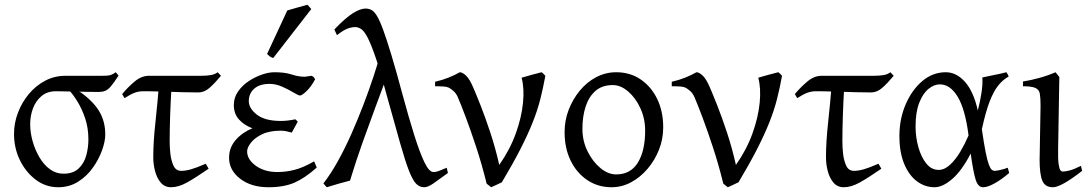

<svg xmlns="http://www.w3.org/2000/svg" viewBox="-20 -773 4586 808"><path d="M216 -389Q179 -389 155 -369Q131 -349 119 -317.5Q107 -286 107 -250Q107 -215 117.5 -178Q128 -141 146.5 -110Q165 -79 190.5 -60.5Q216 -42 247 -42Q288 -42 311 -64Q334 -86 343 -119Q352 -152 352 -186Q352 -235 338 -276Q324 -317 304.5 -348Q285 -379 268 -396Q269 -396 279 -394.5Q289 -393 301 -390.5Q313 -388 320 -384Q374 -345 398.5 -303Q423 -261 423 -207Q423 -178 409.5 -140.5Q396 -103 371 -67.5Q346 -32 309 -8.5Q272 15 225 15Q172 15 130 -17Q88 -49 63.5 -99.5Q39 -150 39 -210Q39 -255 55.5 -298.5Q72 -342 101 -377Q130 -412 169.5 -433Q209 -454 255 -454Q297 -454 330.5 -454Q364 -454 404 -454Q424 -454 433.5 -455Q443 -456 450 -459Q457 -462 467 -469L479 -455Q459 -424 446.5 -409.5Q434 -395 422.5 -390.5Q411 -386 394 -386Q376 -386 350 -386.5Q324 -387 297.5 -387.5Q271 -388 249 -388.5Q227 -389 216 -389Z M910 -454Q884 -423 862 -403.5Q840 -384 815 -384Q789 -384 748.5 -385Q708 -386 668.5 -387.5Q629 -389 603 -389H583Q563 -389 546 -382.5Q529 -376 504 -360L494 -377Q517 -405 546 -429.5Q575 -454 606 -454Q667 -454 726 -454Q785 -454 825 -454Q849 -454 867 -457Q885 -460 896 -469ZM858 -63Q803 -25 767 -5Q731 15 700 15Q673 15 656.5 -4.5Q640 -24 632.5 -53Q625 -82 625 -111Q625 -176 634 -257.5Q643 -339 650 -430L703 -427Q698 -349 696 -286.5Q694 -224 694 -176Q694 -154 697 -126Q700 -98 710 -76Q720 -54 743 -54Q761 -54 784 -60.5Q807 -67 846 -84Z M1243 -371Q1236 -371 1215.5 -383.5Q1195 -396 1168 -408Q1141 -420 1115 -420Q1072 -420 1049.5 -399.5Q1027 -379 1027 -348Q1027 -317 1061 -290.5Q1095 -264 1162 -264Q1190 -264 1223 -271L1233 -261L1208 -215Q1194 -219 1183.5 -221Q1173 -223 1161 -223Q1114 -223 1083 -208Q1052 -193 1036 -172.5Q1020 -152 1020 -136Q1020 -102 1056.5 -75.5Q1093 -49 1148 -49Q1182 -49 1218.5 -58Q1255 -67 1302 -94L1313 -68Q1264 -24 1219.5 -4.5Q1175 15 1110 15Q1037 15 990.5 -21Q944 -57 944 -109Q944 -152 972 -184Q1000 -216 1042 -233Q1006 -247 985 -271Q964 -295 964 -331Q964 -362 981.5 -387.5Q999 -413 1026 -431Q1053 -449 1082 -459Q1111 -469 1135 -469Q1179 -469 1207.5 -459.5Q1236 -450 1263 -450Q1265 -450 1276.5 -452Q1288 -454 1291 -454Q1297 -452 1300.5 -448Q1304 -444 1306 -439Q1288 -406 1269 -388.5Q1250 -371 1243 -371ZM1130 -529Q1122 -531 1117 -534.5Q1112 -538 1104 -546L1189 -729Q1205 -734 1230.5 -741Q1256 -748 1274 -753L1290 -735Z M1865 -45Q1828 -18 1804.5 -1.5Q1781 15 1765 15Q1745 15 1730.5 -0.5Q1716 -16 1700.5 -56Q1685 -96 1664 -170Q1643 -244 1610 -363Q1584 -462 1564 -521.5Q1544 -581 1529 -611Q1514 -641 1501 -650Q1488 -659 1475 -659Q1458 -659 1440 -651.5Q1422 -644 1398 -625L1387 -649Q1435 -699 1466 -718Q1497 -737 1518 -737Q1531 -737 1542.5 -731.5Q1554 -726 1566 -706.5Q1578 -687 1592.5 -647.5Q1607 -608 1627 -542Q1647 -476 1674 -375Q1700 -279 1723 -205.5Q1746 -132 1766 -90.5Q1786 -49 1804 -49Q1815 -49 1825.5 -53Q1836 -57 1860 -67ZM1453 -13Q1434 -8 1403.5 0.5Q1373 9 1355 15L1341 -1Q1372 -41 1402 -95Q1432 -149 1459 -210Q1486 -271 1509.5 -332.5Q1533 -394 1551 -448.5Q1569 -503 1580 -544Q1587 -538 1593.5 -518.5Q1600 -499 1604.5 -480.5Q1609 -462 1610 -457Q1583 -384 1557 -314Q1531 -244 1505 -171Q1479 -98 1453 -13Z M2092 -6Q2084 -2 2070 4.5Q2056 11 2047 15L2028 0Q2008 -81 1984.5 -152.5Q1961 -224 1940.5 -278.5Q1920 -333 1907 -363Q1900 -380 1888.5 -390Q1877 -400 1869 -404Q1861 -408 1847 -409Q1833 -410 1822 -410Q1811 -410 1811 -410V-429Q1842 -436 1868 -446.5Q1894 -457 1915 -469Q1926 -469 1941 -455Q1956 -441 1971 -406Q1982 -381 2002 -330.5Q2022 -280 2043.5 -215Q2065 -150 2081 -79Q2126 -143 2150.5 -211Q2175 -279 2181 -340.5Q2187 -402 2175 -446Q2198 -453 2219 -458.5Q2240 -464 2259 -469Q2263 -467 2268 -461.5Q2273 -456 2275 -454Q2266 -404 2254 -356.5Q2242 -309 2221.5 -257.5Q2201 -206 2169.5 -144.5Q2138 -83 2092 -6Z M2554 15Q2496 15 2451 -15.5Q2406 -46 2381 -98Q2356 -150 2356 -217Q2356 -266 2373 -310.5Q2390 -355 2420 -391.5Q2450 -428 2489.5 -448.5Q2529 -469 2573 -469Q2632 -469 2676.5 -438.5Q2721 -408 2746 -356Q2771 -304 2771 -237Q2771 -188 2753.5 -143.5Q2736 -99 2705.5 -63Q2675 -27 2636 -6Q2597 15 2554 15ZM2559 -415Q2514 -415 2486 -390.5Q2458 -366 2444.5 -324.5Q2431 -283 2431 -231Q2431 -180 2452.5 -136.5Q2474 -93 2506.5 -66Q2539 -39 2573 -39Q2634 -39 2664.5 -89Q2695 -139 2695 -223Q2695 -274 2675 -317.5Q2655 -361 2623.5 -388Q2592 -415 2559 -415Z M3088 -6Q3080 -2 3066 4.5Q3052 11 3043 15L3024 0Q3004 -81 2980.5 -152.5Q2957 -224 2936.5 -278.5Q2916 -333 2903 -363Q2896 -380 2884.5 -390Q2873 -400 2865 -404Q2857 -408 2843 -409Q2829 -410 2818 -410Q2807 -410 2807 -410V-429Q2838 -436 2864 -446.5Q2890 -457 2911 -469Q2922 -469 2937 -455Q2952 -441 2967 -406Q2978 -381 2998 -330.5Q3018 -280 3039.5 -215Q3061 -150 3077 -79Q3122 -143 3146.5 -211Q3171 -279 3177 -340.5Q3183 -402 3171 -446Q3194 -453 3215 -458.5Q3236 -464 3255 -469Q3259 -467 3264 -461.5Q3269 -456 3271 -454Q3262 -404 3250 -356.5Q3238 -309 3217.5 -257.5Q3197 -206 3165.5 -144.5Q3134 -83 3088 -6Z M3741 -454Q3715 -423 3693 -403.5Q3671 -384 3646 -384Q3620 -384 3579.5 -385Q3539 -386 3499.5 -387.5Q3460 -389 3434 -389H3414Q3394 -389 3377 -382.5Q3360 -376 3335 -360L3325 -377Q3348 -405 3377 -429.5Q3406 -454 3437 -454Q3498 -454 3557 -454Q3616 -454 3656 -454Q3680 -454 3698 -457Q3716 -460 3727 -469ZM3689 -63Q3634 -25 3598 -5Q3562 15 3531 15Q3504 15 3487.5 -4.5Q3471 -24 3463.5 -53Q3456 -82 3456 -111Q3456 -176 3465 -257.5Q3474 -339 3481 -430L3534 -427Q3529 -349 3527 -286.5Q3525 -224 3525 -176Q3525 -154 3528 -126Q3531 -98 3541 -76Q3551 -54 3574 -54Q3592 -54 3615 -60.5Q3638 -67 3677 -84Z M3765 -201Q3765 -272 3791 -333Q3817 -394 3861 -431.5Q3905 -469 3960 -469Q4005 -469 4041 -428.5Q4077 -388 4095 -308Q4105 -347 4110.5 -383Q4116 -419 4114 -447Q4135 -452 4164 -457.5Q4193 -463 4215 -469Q4219 -464 4221 -459.5Q4223 -455 4225 -451Q4201 -438 4181.5 -414Q4162 -390 4145 -346.5Q4128 -303 4112 -229Q4121 -167 4128 -132Q4135 -97 4141.5 -80Q4148 -63 4154 -58.5Q4160 -54 4165 -54Q4173 -54 4188.5 -57.5Q4204 -61 4221 -67Q4222 -63 4223.5 -58Q4225 -53 4227 -45Q4194 -17 4165 -1Q4136 15 4117 15Q4096 15 4086 -16.5Q4076 -48 4065 -127Q4028 -55 3987.5 -20Q3947 15 3913 15Q3873 15 3839.5 -9.5Q3806 -34 3785.5 -82.5Q3765 -131 3765 -201ZM4056 -203Q4042 -313 4010.5 -365.5Q3979 -418 3935 -418Q3911 -418 3887.5 -399Q3864 -380 3848.5 -340.5Q3833 -301 3833 -241Q3833 -195 3845 -153Q3857 -111 3878.5 -84.5Q3900 -58 3930 -58Q3955 -58 3978.5 -80Q4002 -102 4021.5 -135Q4041 -168 4056 -203Z M4534 -54Q4489 -19 4458.5 -2Q4428 15 4411 15Q4378 15 4366.5 -12.5Q4355 -40 4355 -100L4359 -327Q4359 -361 4356 -378.5Q4353 -396 4337 -403Q4321 -410 4285 -410V-430Q4317 -435 4353.5 -445Q4390 -455 4422 -469L4438 -449L4433 -148Q4432 -104 4435 -83Q4438 -62 4442.5 -56.5Q4447 -51 4454 -51Q4462 -51 4480.5 -55.5Q4499 -60 4529 -75Z"/></svg>

Font: ChillKai
Style: Regular
Weight: 400
Designer: ChillType
Foundry: 寒蝉字型
Version: Version 2.000